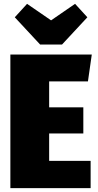

<svg xmlns="http://www.w3.org/2000/svg" viewBox="-20 -980 510 1000"><path d="M458 -696 438 -556H236V-421H414V-285H236V-142H452V0H34V-696ZM371 -960 435 -890 303 -748H189L57 -890L121 -960L246 -874Z"/></svg>

Font: Fira Sans Condensed Black
Style: Regular
Weight: 900
Width: 3
Designer: Carrois Corporate & Edenspiekermann AG
Foundry: Carrois Corporate GbR & Edenspiekermann AG
Version: Version 4.203